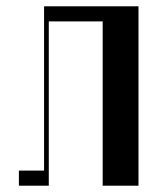

<svg xmlns="http://www.w3.org/2000/svg" viewBox="-20 -590 530 610"><path d="M420 0H306.2V-522H135V0H40V-48H120V-570H420Z"/></svg>

Font: Facade Sud
Style: Regular
Weight: 100
Designer: Éléonore Fines
Foundry: Velvetyne Type Foundry
Version: Version 1.001;Glyphs 3.2 (3202)